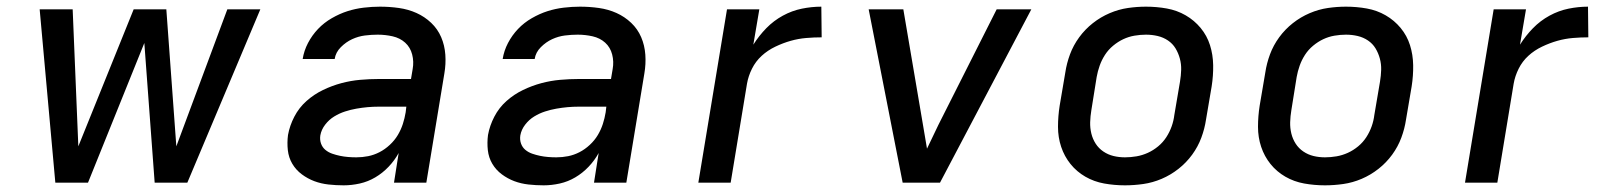

<svg xmlns="http://www.w3.org/2000/svg" viewBox="-20 -548 4840 576"><path d="M146 0 99 -520H198L215 -109L381 -520H479L509 -109L662 -520H761L542 0H444L413 -419L244 0Z M1011 8Q988 8 965.5 5.5Q943 3 923 -4.5Q903 -12 885.5 -25Q868 -38 857 -56.5Q846 -75 843.5 -97.5Q841 -120 844 -143Q849 -171 863 -198Q877 -225 899.5 -245Q922 -265 949 -278Q976 -291 1004 -298.5Q1032 -306 1060.5 -308.5Q1089 -311 1116 -311H1213L1218 -341Q1222 -363 1216.5 -384.5Q1211 -406 1195.5 -420Q1180 -434 1158 -439Q1136 -444 1113 -444Q1094 -444 1074.5 -441.5Q1055 -439 1036.5 -430.5Q1018 -422 1002.5 -406.5Q987 -391 984 -371H888Q892 -396 904 -419Q916 -442 934 -461Q952 -480 975.5 -493.5Q999 -507 1022.5 -514.5Q1046 -522 1071 -525Q1096 -528 1120 -528Q1149 -528 1177 -524Q1205 -520 1229.5 -509Q1254 -498 1273.5 -479.5Q1293 -461 1303.5 -436.5Q1314 -412 1316 -384Q1318 -356 1313 -327L1259 0H1162L1176 -89Q1164 -67 1146 -48Q1128 -29 1106 -16Q1084 -3 1059.5 2.5Q1035 8 1011 8ZM1049 -76Q1067 -76 1084.5 -79.5Q1102 -83 1118.5 -91.5Q1135 -100 1149.5 -113.5Q1164 -127 1173.5 -143Q1183 -159 1188.5 -176Q1194 -193 1197 -211L1199 -228H1116Q1099 -228 1082.5 -226.5Q1066 -225 1049 -222Q1032 -219 1015 -213.5Q998 -208 982.5 -198.5Q967 -189 955.5 -174Q944 -159 941 -142Q939 -129 943 -117.5Q947 -106 956 -98.5Q965 -91 976.5 -87Q988 -83 1000 -80.5Q1012 -78 1024.5 -77Q1037 -76 1049 -76Z M1611 8Q1588 8 1565.5 5.5Q1543 3 1523 -4.5Q1503 -12 1485.5 -25Q1468 -38 1457 -56.5Q1446 -75 1443.5 -97.5Q1441 -120 1444 -143Q1449 -171 1463 -198Q1477 -225 1499.5 -245Q1522 -265 1549 -278Q1576 -291 1604 -298.5Q1632 -306 1660.5 -308.5Q1689 -311 1716 -311H1813L1818 -341Q1822 -363 1816.5 -384.5Q1811 -406 1795.5 -420Q1780 -434 1758 -439Q1736 -444 1713 -444Q1694 -444 1674.5 -441.5Q1655 -439 1636.5 -430.5Q1618 -422 1602.5 -406.5Q1587 -391 1584 -371H1488Q1492 -396 1504 -419Q1516 -442 1534 -461Q1552 -480 1575.5 -493.5Q1599 -507 1622.5 -514.5Q1646 -522 1671 -525Q1696 -528 1720 -528Q1749 -528 1777 -524Q1805 -520 1829.5 -509Q1854 -498 1873.5 -479.5Q1893 -461 1903.5 -436.5Q1914 -412 1916 -384Q1918 -356 1913 -327L1859 0H1762L1776 -89Q1764 -67 1746 -48Q1728 -29 1706 -16Q1684 -3 1659.5 2.5Q1635 8 1611 8ZM1649 -76Q1667 -76 1684.5 -79.5Q1702 -83 1718.5 -91.5Q1735 -100 1749.5 -113.5Q1764 -127 1773.5 -143Q1783 -159 1788.5 -176Q1794 -193 1797 -211L1799 -228H1716Q1699 -228 1682.5 -226.5Q1666 -225 1649 -222Q1632 -219 1615 -213.5Q1598 -208 1582.5 -198.5Q1567 -189 1555.5 -174Q1544 -159 1541 -142Q1539 -129 1543 -117.5Q1547 -106 1556 -98.5Q1565 -91 1576.5 -87Q1588 -83 1600 -80.5Q1612 -78 1624.5 -77Q1637 -76 1649 -76Z M2075 0 2161 -520H2258L2240 -414Q2257 -441 2279 -463.5Q2301 -486 2328.5 -501Q2356 -516 2385.5 -522Q2415 -528 2444 -528L2445 -436Q2422 -436 2398.5 -434Q2375 -432 2352 -425.5Q2329 -419 2306 -408Q2283 -397 2265 -380.5Q2247 -364 2236 -342Q2225 -320 2221 -297L2172 0Z M2688 0 2586 -520H2690L2749 -173Q2752 -155 2755 -137.5Q2758 -120 2761 -102Q2770 -120 2778 -137.5Q2786 -155 2795 -173L2970 -520H3074L2800 0Z M3355 8Q3323 8 3292.5 2.5Q3262 -3 3236 -18Q3210 -33 3191.5 -56Q3173 -79 3163.5 -107.5Q3154 -136 3154 -167.5Q3154 -199 3159 -231L3176 -331Q3180 -358 3190 -385Q3200 -412 3217.5 -436Q3235 -460 3258.5 -478.5Q3282 -497 3309 -508.5Q3336 -520 3363.5 -524Q3391 -528 3418 -528Q3450 -528 3480.5 -522.5Q3511 -517 3537 -502Q3563 -487 3582 -464Q3601 -441 3610 -412.5Q3619 -384 3619.5 -352.5Q3620 -321 3615 -289L3598 -189Q3594 -162 3584 -135Q3574 -108 3556.5 -84Q3539 -60 3515.5 -41.5Q3492 -23 3465 -11.5Q3438 0 3410 4Q3382 8 3355 8ZM3355 -76Q3372 -76 3389.5 -79Q3407 -82 3423.5 -89.5Q3440 -97 3454.5 -109Q3469 -121 3479 -136.5Q3489 -152 3495 -169Q3501 -186 3503 -203L3520 -303Q3523 -321 3523.5 -338.5Q3524 -356 3519.5 -372.5Q3515 -389 3506.5 -403Q3498 -417 3484 -426.5Q3470 -436 3453 -440Q3436 -444 3418 -444Q3401 -444 3383.5 -441Q3366 -438 3350 -430.5Q3334 -423 3319.5 -411Q3305 -399 3295 -383.5Q3285 -368 3279 -351Q3273 -334 3270 -317L3254 -217Q3251 -199 3250.5 -181.5Q3250 -164 3254 -147.5Q3258 -131 3267 -117Q3276 -103 3290 -93.5Q3304 -84 3320.5 -80Q3337 -76 3355 -76Z M3955 8Q3923 8 3892.5 2.5Q3862 -3 3836 -18Q3810 -33 3791.5 -56Q3773 -79 3763.5 -107.5Q3754 -136 3754 -167.5Q3754 -199 3759 -231L3776 -331Q3780 -358 3790 -385Q3800 -412 3817.5 -436Q3835 -460 3858.5 -478.5Q3882 -497 3909 -508.5Q3936 -520 3963.5 -524Q3991 -528 4018 -528Q4050 -528 4080.5 -522.5Q4111 -517 4137 -502Q4163 -487 4182 -464Q4201 -441 4210 -412.5Q4219 -384 4219.5 -352.5Q4220 -321 4215 -289L4198 -189Q4194 -162 4184 -135Q4174 -108 4156.5 -84Q4139 -60 4115.5 -41.5Q4092 -23 4065 -11.5Q4038 0 4010 4Q3982 8 3955 8ZM3955 -76Q3972 -76 3989.5 -79Q4007 -82 4023.5 -89.5Q4040 -97 4054.5 -109Q4069 -121 4079 -136.5Q4089 -152 4095 -169Q4101 -186 4103 -203L4120 -303Q4123 -321 4123.5 -338.5Q4124 -356 4119.5 -372.5Q4115 -389 4106.5 -403Q4098 -417 4084 -426.5Q4070 -436 4053 -440Q4036 -444 4018 -444Q4001 -444 3983.5 -441Q3966 -438 3950 -430.5Q3934 -423 3919.5 -411Q3905 -399 3895 -383.5Q3885 -368 3879 -351Q3873 -334 3870 -317L3854 -217Q3851 -199 3850.5 -181.5Q3850 -164 3854 -147.5Q3858 -131 3867 -117Q3876 -103 3890 -93.5Q3904 -84 3920.5 -80Q3937 -76 3955 -76Z M4375 0 4461 -520H4558L4540 -414Q4557 -441 4579 -463.5Q4601 -486 4628.5 -501Q4656 -516 4685.5 -522Q4715 -528 4744 -528L4745 -436Q4722 -436 4698.5 -434Q4675 -432 4652 -425.5Q4629 -419 4606 -408Q4583 -397 4565 -380.5Q4547 -364 4536 -342Q4525 -320 4521 -297L4472 0Z"/></svg>

Font: Iosevka Aile Medium
Style: Italic
Weight: 500
Italic angle: -9°
Designer: Belleve Invis
Foundry: Belleve Invis
Version: Version 31.1.0; ttfautohint (v1.8.4)